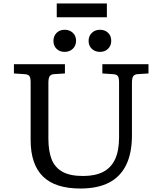

<svg xmlns="http://www.w3.org/2000/svg" viewBox="-20 -1069 930 1103"><path d="M442 14Q370 14 316.5 -3Q263 -20 227.5 -54.5Q192 -89 174 -141.5Q156 -194 156 -265V-596Q156 -622 149 -632Q142 -642 120 -643L60 -647V-700H353V-647L290 -643Q274 -642 266 -632Q258 -622 258 -592V-272Q258 -203 276 -155.5Q294 -108 337.5 -83Q381 -58 457 -58Q527 -58 572.5 -81.5Q618 -105 641 -154Q664 -203 664 -279V-596Q664 -622 657 -632Q650 -642 628 -643L568 -647V-700H833V-647L770 -643Q754 -642 746 -632Q738 -622 738 -592V-291Q738 -190 705 -122Q672 -54 606.5 -20Q541 14 442 14ZM554 -771Q526 -771 507.5 -788.5Q489 -806 489 -834Q489 -862 507.5 -880Q526 -898 554 -898Q583 -898 601 -880.5Q619 -863 619 -835Q619 -807 601 -789Q583 -771 554 -771ZM351 -771Q323 -771 305 -788.5Q287 -806 287 -834Q287 -862 305 -880Q323 -898 351 -898Q380 -898 398.5 -880.5Q417 -863 417 -835Q417 -807 398.5 -789Q380 -771 351 -771ZM306 -970V-1049H594V-970Z"/></svg>

Font: Literata Variable Black
Style: Regular
Weight: 900
Designer: Latin by Veronika Burian and Jose Scaglione. Greek by Irene Vlachou. Cyrillic by Vera Evstafieva.
Foundry: TypeTogether
Version: Version 3.021